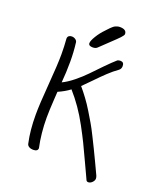

<svg xmlns="http://www.w3.org/2000/svg" viewBox="-165 -974 956 1137"><g transform="rotate(20 312.5 -405.0)"><path d="M117.2 -695.8Q117.2 -707.5 124.5 -713.4Q131.8 -719.2 143.1 -719.2Q156.7 -719.2 167.5 -711.2Q178.2 -703.1 178.2 -690.9Q185.1 -636.2 185.1 -575.2Q185.1 -508.8 179.2 -442.9Q211.9 -458.5 249 -488.5Q286.1 -518.6 314.5 -548.1Q342.8 -577.6 380.6 -616.5Q418.5 -655.3 444.8 -678.2Q452.6 -682.1 462.9 -682.1Q485.8 -682.1 485.8 -657.2Q485.8 -638.7 472.2 -628.9Q442.9 -608.4 413.1 -580.3Q383.3 -552.2 349.1 -516.6Q314.9 -481 294.9 -461.9Q318.4 -434.1 340.3 -404.5Q362.3 -375 384.8 -337.9Q407.2 -300.8 422.1 -275.6Q437 -250.5 460.2 -203.6Q483.4 -156.7 492.9 -137.5Q502.4 -118.2 528.6 -63Q554.7 -7.8 561 5.9Q564.9 15.6 564.9 23.9Q564.9 35.6 553.5 47.4Q542 59.1 528.8 59.1Q517.1 59.1 513.2 45.9Q500 18.6 469.7 -47.4Q439.5 -113.3 421.1 -150.6Q402.8 -188 373.8 -241.9Q344.7 -295.9 313.7 -340.3Q282.7 -384.8 248 -423.8Q218.3 -400.9 174.8 -381.8Q173.8 -366.7 171.6 -330.6Q169.4 -294.4 168.2 -268.1Q167 -241.7 167 -216.8Q167 -118.2 186 -30.8Q186 -9.8 155.8 -9.8Q141.6 -9.8 130.4 -16.4Q119.1 -22.9 117.2 -35.2Q100.1 -111.8 100.1 -210.9Q100.1 -275.9 110.6 -405.3Q121.1 -534.7 121.1 -599.1Q121.1 -647.5 117.2 -695.8ZM309.1 -710Q299.3 -700.2 280.8 -700.2Q253.9 -700.2 253.9 -717.8Q253.9 -732.4 272.2 -762.7Q290.5 -793 315.9 -818.8Q318.4 -821.3 326.4 -830.1Q334.5 -838.9 337.9 -842.3Q341.3 -845.7 348.9 -852.3Q356.4 -858.9 362.1 -861.6Q367.7 -864.3 375.5 -866.7Q383.3 -869.1 391.1 -869.1Q434.1 -869.1 434.1 -839.8Q434.1 -832 418 -814.9Q401.9 -797.9 365 -763.4Q328.1 -729 309.1 -710Z"/></g></svg>

Font: Zhizn
Style: Regular
Weight: 400
Designer: Peter Zharnov
Foundry: Peter Zharnov
Version: Version 1.000